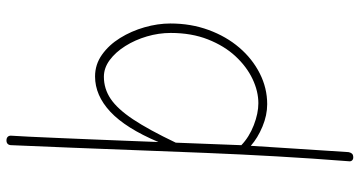

<svg xmlns="http://www.w3.org/2000/svg" viewBox="-286 -574 1140 609"><g transform="rotate(-90 284.5 -270.0)"><path d="M89 280Q83 280 79.5 276Q76 272 77 266Q86 151 92.5 37Q99 -77 103.5 -188Q108 -299 112 -405.5Q116 -512 120 -612.5Q124 -713 128 -804Q128 -812 132 -816Q136 -820 143 -820Q151 -820 155 -815.5Q159 -811 158 -803Q157 -787 155 -749Q153 -711 151 -660Q149 -609 146.5 -552.5Q144 -496 142 -440.5Q140 -385 138 -338Q182 -442 234 -490.5Q286 -539 346 -539Q384 -539 415 -517Q446 -495 468 -459.5Q490 -424 502 -382Q514 -340 514 -300Q514 -235 493.5 -179Q473 -123 437.5 -81.5Q402 -40 355.5 -16.5Q309 7 258 7Q223 7 187 -8Q151 -23 126 -45Q122 23 116.5 103.5Q111 184 106 265Q105 271 101.5 275.5Q98 280 89 280ZM261 -21Q299 -21 338 -39.5Q377 -58 410 -93.5Q443 -129 463.5 -181Q484 -233 484 -299Q484 -337 473 -374.5Q462 -412 442.5 -443Q423 -474 398 -492.5Q373 -511 345 -511Q307 -511 275 -489.5Q243 -468 210 -418.5Q177 -369 136 -283Q134 -231 132 -179.5Q130 -128 128 -75Q154 -50 191.5 -35.5Q229 -21 261 -21Z"/></g></svg>

Font: Playpen Sans Thin
Style: Regular
Weight: 250
Designer: Laura Meseguer, Veronika Burian, José Scaglione
Foundry: TypeTogether
Version: Version 1.001